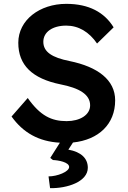

<svg xmlns="http://www.w3.org/2000/svg" viewBox="-20 -732 667 997"><path d="M232 184 240 245C328 247 436 212 436 139C436 91 402 57 335 45L359 8C492 -6 578 -87 578 -211C578 -317 488 -385 341 -415C251 -433 205 -462 205 -515C205 -566 253 -599 324 -599C388 -599 443 -566 484 -506L570 -590C522 -668 442 -712 324 -712C186 -712 75 -628 75 -510C75 -394 147 -324 294 -294C391 -275 448 -242 448 -185C448 -135 395 -103 326 -103C247 -103 189 -131 124 -223L40 -127C100 -43 181 3 291 9L241 88L255 99C283 100 339 110 339 135C339 160 277 184 232 184Z"/></svg>

Font: Easer Grotesk Medium
Style: Regular
Weight: 500
Designer: Boardeaser, Bonnie Shaver-Troup, Thomas Jockin
Foundry: Lexend
Version: Version 1.001;Glyphs 3.1.2 (3151)